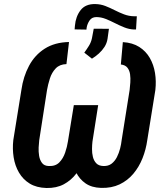

<svg xmlns="http://www.w3.org/2000/svg" viewBox="-20 -920 823 951"><path d="M645 -839.4H657.7L653.8 -773.9H644Q619.1 -774.9 595.5 -784.4Q571.8 -793.9 548.8 -805.7Q525.9 -817.4 503.2 -826.4Q480.5 -835.4 456.5 -835.4Q434.6 -835 423.6 -818.6Q412.6 -802.2 409.2 -783.2L408.2 -773.4L349.6 -774.4L351.1 -792.5Q355 -838.4 379.2 -869.6Q403.3 -900.9 452.1 -899.9Q478.5 -899.4 501.7 -890.4Q524.9 -881.3 547.9 -869.6Q570.8 -857.9 594.5 -848.9Q618.2 -839.8 645 -839.4ZM435.5 -629.4 397.5 -659.2Q409.7 -675.8 420.4 -693.1Q431.2 -710.4 435.5 -731L444.3 -777.8L519.5 -777.3L512.7 -728Q509.3 -706.1 497.6 -687.7Q485.8 -669.4 469.5 -654.8Q453.1 -640.1 435.5 -629.4ZM321.8 -711.9 309.1 -602.5Q275.4 -601.6 255.9 -581.1Q236.3 -560.5 227.1 -531.2Q217.8 -502 212.9 -474.1L174.3 -225.6Q172.4 -210.9 171.4 -189.7Q170.4 -168.5 173.8 -147.9Q177.2 -127.4 188 -113Q198.7 -98.6 220.7 -97.7Q254.4 -95.7 273.7 -115.5Q293 -135.3 302.7 -164.1Q312.5 -192.9 316.4 -219.2L345.7 -399.4H447.8L418.9 -219.7Q412.6 -176.8 397.9 -135.3Q383.3 -93.8 357.9 -60.3Q332.5 -26.9 296.1 -7.3Q259.8 12.2 210 11.2Q160.6 9.8 127.2 -10.7Q93.8 -31.2 74 -65.2Q54.2 -99.1 47.6 -140.9Q41 -182.6 45.9 -226.1L85.9 -474.1Q95.2 -540.5 123.8 -594Q152.3 -647.5 201.7 -679Q251 -710.4 321.8 -711.9ZM578.6 -600.6 588.4 -711.4Q636.7 -708.5 669.7 -687.5Q702.6 -666.5 721.9 -633.1Q741.2 -599.6 747.8 -558.6Q754.4 -517.6 749.5 -474.1L709.5 -226.1Q703.1 -179.7 686 -136.5Q668.9 -93.3 640.6 -59.6Q612.3 -25.9 572.5 -6.8Q532.7 12.2 480.5 10.7Q434.1 9.3 403.8 -11.7Q373.5 -32.7 356.9 -66.4Q340.3 -100.1 335.2 -140.1Q330.1 -180.2 334.5 -219.7L364.3 -399.4H466.3L438 -219.2Q436 -202.6 435.8 -182.1Q435.5 -161.6 440.2 -142.8Q444.8 -124 456.8 -111.3Q468.8 -98.6 491.7 -97.7Q516.1 -96.7 532.5 -109.1Q548.8 -121.6 559.1 -141.8Q569.3 -162.1 575 -184.6Q580.6 -207 582.5 -225.6L622.1 -474.6Q624 -490.7 625.5 -511.5Q627 -532.2 624.3 -551.8Q621.6 -571.3 611.1 -584.7Q600.6 -598.1 578.6 -600.6Z"/></svg>

Font: Roboto Condensed SemiBold
Style: Italic
Weight: 600
Italic angle: -12°
Designer: Christian Robertson
Foundry: Google
Version: Version 3.008; 2023